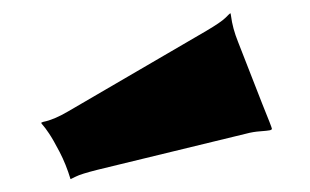

<svg xmlns="http://www.w3.org/2000/svg" viewBox="-20 -792 470 291"><path d="M353 -589.4 127.9 -534.7Q102.5 -528.3 95 -524.4Q87.4 -520.5 86.9 -520.5Q80.1 -543 70.3 -561.8Q60.5 -580.6 54.4 -589.6Q48.3 -598.6 45.4 -601.8Q42.5 -605 42.5 -605.7Q42.5 -606.4 45.9 -607.4Q61.5 -610.4 83 -623L292.5 -745.1Q314.9 -758.3 321.8 -765.1Q328.6 -772 329.1 -772Q329.6 -772 330.1 -768.1Q332.5 -749 340.8 -728.5L377.4 -634.8Q392.1 -598.6 392.1 -596.9Q392.1 -595.2 388.7 -594.5Q385.3 -593.8 374.5 -593Q363.8 -592.3 353 -589.4Z"/></svg>

Font: Nosifer Caps
Style: Regular
Weight: 800
Version: Version 001.002